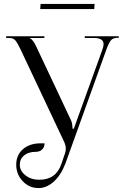

<svg xmlns="http://www.w3.org/2000/svg" viewBox="-20 -772 628 970"><path d="M456.1 -726.1H183.1L185.1 -752H458ZM178.2 136.2Q263.7 136.2 290.5 55.2L307.6 4.9Q312.5 -7.3 312.5 -21Q312.5 -35.2 306.2 -50.8L85.9 -518.1Q68.4 -555.7 57.6 -567.9Q46.9 -580.1 25.9 -580.1H11.2V-588.9H204.1V-580.1H131.8V-578.1Q138.2 -575.7 145.5 -566.4Q152.8 -557.1 156 -551Q159.2 -544.9 166 -530.8L338.9 -164.1Q346.2 -147.9 346.2 -122.1H353L496.1 -518.1Q503.4 -538.1 503.4 -548.8Q503.4 -580.1 454.1 -580.1H408.2V-588.9H580.1V-581.1H574.2Q550.8 -581.1 540 -567.9Q529.3 -554.7 516.1 -518.1L310.1 55.2Q286.6 114.7 250.7 146.5Q214.8 178.2 174.8 178.2Q127.9 178.2 95 143.6Q62 108.9 62 60.1Q62 11.2 95.9 -18.3Q129.9 -47.9 185.1 -47.9H205.1Q205.1 -28.3 192.6 -16.6Q180.2 -4.9 160.2 -4.9Q124 -4.9 102.1 12.9Q80.1 30.8 80.1 60.1Q80.1 91.8 108.9 114Q137.7 136.2 178.2 136.2Z"/></svg>

Font: FoglihtenNo07calt
Style: Regular
Weight: 500
Designer: gluk (gluksza@wp.pl)
Foundry: gluk (gluksza@wp.pl)
Version: Version 0.844